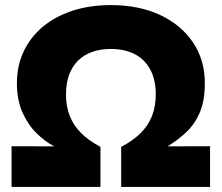

<svg xmlns="http://www.w3.org/2000/svg" viewBox="-20 -735 872 755"><path d="M25.5 0V-160L193 -159.5Q157.5 -178 124 -210.8Q90.5 -243.5 68.5 -292.5Q46.5 -341.5 46.5 -408Q46.5 -476 72.8 -532.2Q99 -588.5 148 -629.5Q197 -670.5 265.2 -692.8Q333.5 -715 416 -715Q526.5 -715 609.8 -676Q693 -637 739.2 -567.8Q785.5 -498.5 785.5 -408Q785.5 -341.5 766.8 -295.5Q748 -249.5 714.8 -217.5Q681.5 -185.5 639 -159.5L806 -160V0H456.5V-157.5Q502.5 -181.5 532.5 -211.2Q562.5 -241 577.5 -278.5Q592.5 -316 592.5 -364Q592.5 -421 571.2 -461Q550 -501 510.2 -521.8Q470.5 -542.5 416 -542.5Q375 -542.5 342.2 -530.8Q309.5 -519 286.5 -496.2Q263.5 -473.5 251.5 -440.2Q239.5 -407 239.5 -364Q239.5 -316 254.5 -278.5Q269.5 -241 299.5 -211.2Q329.5 -181.5 375 -157.5V0Z"/></svg>

Font: Geologica Roman ExtraBold
Style: Regular
Weight: 800
Designer: Sindre Bremnes, Frode Helland
Foundry: Monokrom Skriftforlag AS
Version: Version 1.010;gftools[0.9.28]